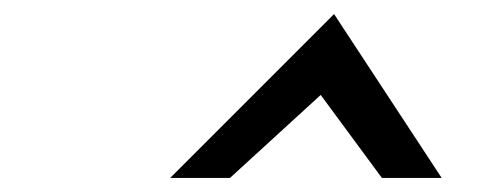

<svg xmlns="http://www.w3.org/2000/svg" viewBox="-20 -775 689 273"><path d="M222 -522H307L436 -640L523 -522H608L455 -755Z"/></svg>

Font: Charger Monospace
Style: Regular
Weight: 400
Designer: Jasper
Foundry: Cannot Into Space Fonts
Version: Version 0.980